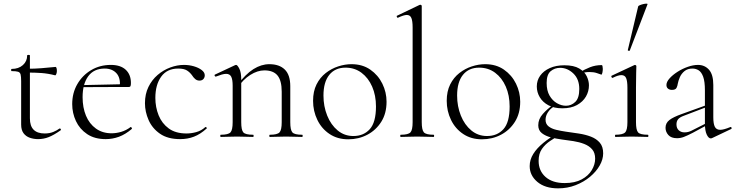

<svg xmlns="http://www.w3.org/2000/svg" viewBox="-20 -751 4033 1053"><path d="M189 12Q165 12 143.5 4.5Q122 -3 109 -20.5Q96 -38 96 -68V-306Q96 -331 93 -342.5Q90 -354 79 -357.5Q68 -361 44 -361Q41 -361 41 -367Q41 -373 44 -373Q82 -373 105.5 -394Q129 -415 129 -447Q129 -450 136.5 -450Q144 -450 144 -447V-102Q144 -60 164.5 -39.5Q185 -19 225 -19Q252 -19 272.5 -27.5Q293 -36 306 -46Q310 -48 313 -43.5Q316 -39 312 -36Q275 -10 247 1Q219 12 189 12ZM282 -338Q243 -348 207.5 -350.5Q172 -353 132 -353V-374Q171 -374 207.5 -377Q244 -380 285 -384Q288 -384 290 -377.5Q292 -371 292 -361Q292 -354 289 -345.5Q286 -337 282 -338Z M560 12Q499 12 458 -15.5Q417 -43 396.5 -87Q376 -131 376 -180Q376 -241 404 -289.5Q432 -338 480 -366.5Q528 -395 588 -395Q641 -395 669.5 -368.5Q698 -342 698 -296Q698 -285 696 -279.5Q694 -274 686 -274H637Q642 -324 618.5 -349.5Q595 -375 554 -375Q495 -375 464 -333Q433 -291 433 -218Q433 -161 451.5 -116.5Q470 -72 506 -46Q542 -20 592 -20Q618 -20 645 -28Q672 -36 696 -54Q698 -56 701.5 -51.5Q705 -47 703 -44Q668 -14 632.5 -1Q597 12 560 12ZM420 -273 419 -284 649 -289V-274Z M968 12Q900 12 857.5 -17.5Q815 -47 795 -92.5Q775 -138 775 -185Q775 -235 794 -274Q813 -313 844.5 -340Q876 -367 914 -381Q952 -395 989 -395Q1017 -395 1043 -387.5Q1069 -380 1086 -367Q1103 -354 1103 -338Q1103 -326 1095.5 -317.5Q1088 -309 1074 -309Q1060 -309 1050 -318Q1040 -327 1034 -337Q1022 -354 1005.5 -364.5Q989 -375 957 -375Q896 -375 864 -330.5Q832 -286 832 -214Q832 -163 850 -118.5Q868 -74 905.5 -46.5Q943 -19 1003 -19Q1029 -19 1056.5 -26.5Q1084 -34 1106 -54Q1109 -56 1112.5 -52Q1116 -48 1113 -46Q1079 -15 1044 -1.5Q1009 12 968 12Z M1460 0Q1457 0 1457 -6Q1457 -12 1460 -12Q1501 -12 1513 -25Q1525 -38 1525 -81V-248Q1525 -309 1502 -337Q1479 -365 1430 -365Q1392 -365 1352.5 -340Q1313 -315 1284 -271L1280 -283Q1327 -345 1370 -372Q1413 -399 1457 -399Q1512 -399 1542 -369.5Q1572 -340 1572 -278V-81Q1572 -38 1583.5 -25Q1595 -12 1637 -12Q1640 -12 1640 -6Q1640 0 1637 0Q1620 0 1597 -1Q1574 -2 1549 -2Q1524 -2 1500.5 -1Q1477 0 1460 0ZM1191 0Q1188 0 1188 -6Q1188 -12 1191 -12Q1232 -12 1244 -25Q1256 -38 1256 -81V-281Q1256 -315 1248 -330.5Q1240 -346 1220 -346Q1210 -346 1196 -342Q1182 -338 1164 -331Q1160 -330 1157.5 -335Q1155 -340 1159 -342L1270 -394Q1272 -395 1275 -395Q1282 -395 1292.5 -374.5Q1303 -354 1303 -315V-81Q1303 -38 1314.5 -25Q1326 -12 1368 -12Q1371 -12 1371 -6Q1371 0 1368 0Q1351 0 1328 -1Q1305 -2 1280 -2Q1255 -2 1231.5 -1Q1208 0 1191 0Z M1890 13Q1831 13 1787.5 -16Q1744 -45 1720.5 -93.5Q1697 -142 1697 -198Q1697 -250 1716 -288Q1735 -326 1766.5 -350.5Q1798 -375 1835 -387Q1872 -399 1908 -399Q1968 -399 2011 -369Q2054 -339 2077 -292Q2100 -245 2100 -193Q2100 -129 2071 -83Q2042 -37 1994.5 -12Q1947 13 1890 13ZM1918 -5Q1974 -5 2008 -42.5Q2042 -80 2042 -167Q2042 -228 2021 -276Q2000 -324 1962.5 -352Q1925 -380 1875 -380Q1818 -380 1786 -340.5Q1754 -301 1754 -227Q1754 -168 1774.5 -117Q1795 -66 1832 -35.5Q1869 -5 1918 -5Z M2178 0Q2175 0 2175 -6Q2175 -12 2178 -12Q2219 -12 2231 -25Q2243 -38 2243 -81V-600Q2243 -636 2236 -652.5Q2229 -669 2211 -669Q2195 -669 2163 -654Q2159 -652 2156.5 -658Q2154 -664 2158 -665L2281 -724Q2283 -725 2286 -725Q2288 -725 2290.5 -723Q2293 -721 2293 -718V-81Q2293 -39 2304.5 -25.5Q2316 -12 2358 -12Q2361 -12 2361 -6Q2361 0 2358 0Q2341 0 2317.5 -1Q2294 -2 2268 -2Q2243 -2 2219 -1Q2195 0 2178 0Z M2623 13Q2564 13 2520.5 -16Q2477 -45 2453.5 -93.5Q2430 -142 2430 -198Q2430 -250 2449 -288Q2468 -326 2499.5 -350.5Q2531 -375 2568 -387Q2605 -399 2641 -399Q2701 -399 2744 -369Q2787 -339 2810 -292Q2833 -245 2833 -193Q2833 -129 2804 -83Q2775 -37 2727.5 -12Q2680 13 2623 13ZM2651 -5Q2707 -5 2741 -42.5Q2775 -80 2775 -167Q2775 -228 2754 -276Q2733 -324 2695.5 -352Q2658 -380 2608 -380Q2551 -380 2519 -340.5Q2487 -301 2487 -227Q2487 -168 2507.5 -117Q2528 -66 2565 -35.5Q2602 -5 2651 -5Z M3041 282Q2969 282 2927 246.5Q2885 211 2885 160Q2885 125 2904.5 93.5Q2924 62 2960 32.5Q2996 3 3045 -25L3055 -14Q3026 3 2998 21.5Q2970 40 2952 66Q2934 92 2934 131Q2934 186 2972 219.5Q3010 253 3077 253Q3133 253 3170 233Q3207 213 3225.5 182Q3244 151 3244 119Q3244 87 3227.5 68Q3211 49 3184 38.5Q3157 28 3125 23Q3093 18 3061 14Q3031 10 3001.5 2.5Q2972 -5 2952 -20.5Q2932 -36 2932 -64Q2932 -98 2957 -126Q2982 -154 3010 -173L3017 -166Q2997 -154 2984.5 -134.5Q2972 -115 2972 -94Q2972 -71 2988.5 -58Q3005 -45 3030.5 -39Q3056 -33 3083 -29Q3119 -24 3155 -18.5Q3191 -13 3221 -1.5Q3251 10 3269.5 31.5Q3288 53 3288 90Q3288 123 3269 156.5Q3250 190 3216 218.5Q3182 247 3137 264.5Q3092 282 3041 282ZM3064 -157Q3019 -157 2988 -173.5Q2957 -190 2940.5 -217.5Q2924 -245 2924 -277Q2924 -310 2942.5 -336Q2961 -362 2995 -377.5Q3029 -393 3075 -393Q3127 -393 3156.5 -375.5Q3186 -358 3198 -332.5Q3210 -307 3210 -283Q3210 -250 3193.5 -221.5Q3177 -193 3144.5 -175Q3112 -157 3064 -157ZM3084 -171Q3113 -171 3135 -192Q3157 -213 3157 -263Q3157 -317 3124.5 -348Q3092 -379 3052 -379Q3022 -379 3000 -360.5Q2978 -342 2978 -296Q2978 -254 2994 -226.5Q3010 -199 3034.5 -185Q3059 -171 3084 -171ZM3157 -319V-353Q3187 -371 3216.5 -382.5Q3246 -394 3281 -394Q3283 -394 3284.5 -387Q3286 -380 3286 -373Q3286 -363 3283.5 -351.5Q3281 -340 3277 -342Q3269 -345 3252.5 -350.5Q3236 -356 3213 -356Q3200 -356 3188.5 -354Q3177 -352 3166 -349Z M3355 0Q3353 0 3353 -6Q3353 -12 3355 -12Q3396 -12 3408.5 -25Q3421 -38 3421 -81V-270Q3421 -306 3414 -322.5Q3407 -339 3388 -339Q3379 -339 3367.5 -335.5Q3356 -332 3340 -324Q3336 -323 3333.5 -328.5Q3331 -334 3335 -336L3459 -394Q3462 -395 3463 -395Q3465 -395 3467.5 -393Q3470 -391 3470 -388Q3470 -381 3469 -349.5Q3468 -318 3468 -271V-81Q3468 -38 3479.5 -25Q3491 -12 3533 -12Q3536 -12 3536 -6Q3536 0 3533 0Q3516 0 3493 -1Q3470 -2 3444 -2Q3419 -2 3396 -1Q3373 0 3355 0ZM3434 -474Q3433 -471 3427.5 -472.5Q3422 -474 3423 -476L3480 -716Q3481 -719 3489 -722.5Q3497 -726 3507.5 -728.5Q3518 -731 3525.5 -731Q3533 -731 3531 -727Z M3886 6Q3882 8 3878 8Q3866 8 3856 -13Q3846 -34 3846 -74V-255Q3846 -304 3836.5 -330Q3827 -356 3811.5 -365.5Q3796 -375 3778 -375Q3751 -375 3734 -361Q3717 -347 3708.5 -327.5Q3700 -308 3697 -291Q3696 -281 3690.5 -269.5Q3685 -258 3665 -258Q3652 -258 3643.5 -265Q3635 -272 3635 -285Q3635 -302 3652 -321Q3669 -340 3695.5 -357Q3722 -374 3752 -384.5Q3782 -395 3808 -395Q3845 -395 3868.5 -368.5Q3892 -342 3892 -285V-108Q3892 -72 3900.5 -55.5Q3909 -39 3930 -39Q3949 -39 3985 -54Q3990 -56 3992 -50.5Q3994 -45 3989 -43ZM3693 7Q3661 7 3645.5 -10.5Q3630 -28 3630 -50Q3630 -76 3651 -92.5Q3672 -109 3720 -126L3856 -175L3858 -165L3730 -116Q3708 -108 3699 -97Q3690 -86 3690 -69Q3690 -48 3702.5 -36.5Q3715 -25 3734 -25Q3745 -25 3754.5 -27.5Q3764 -30 3772 -34L3865 -81L3867 -70L3780 -23Q3749 -7 3730.5 0Q3712 7 3693 7Z"/></svg>

Font: Cormorant Light
Style: Regular
Weight: 300
Designer: Christian Thalmann (Catharsis Fonts)
Foundry: Catharsis Fonts
Version: Version 4.000